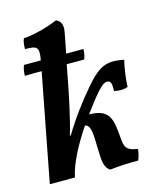

<svg xmlns="http://www.w3.org/2000/svg" viewBox="-109 -788 715 871"><g transform="rotate(-15 248.5 -352.0)"><path d="M473 -335C474 -374 482 -425 490 -458C479 -461 455 -464 439 -464C393 -464 360 -444 305 -379C259 -325 211 -262 167 -189H163C184 -259 205 -361 213 -402L233 -506H315C322 -523 324 -539 324 -553H243L261 -646C268 -680 260 -702 237 -711C198 -693 122 -672 76 -670C69 -656 68 -638 68 -621C125 -621 135 -615 124 -553H45C39 -539 36 -522 36 -504C61 -505 88 -505 115 -505L18 0H136C149 -65 194 -146 241 -216C270 -210 268 -163 270 -106C272 -45 271 -12 300 7C345 2 381 0 433 0C439 -13 444 -32 446 -51C382 -61 386 -81 380 -149C373 -229 351 -258 272 -260C299 -297 324 -329 341 -348C362 -371 374 -382 389 -382C406 -382 410 -369 409 -333C432 -327 457 -328 473 -335Z"/></g></svg>

Font: Vollkorn Semibold
Style: Italic
Weight: 600
Italic angle: -11°
Designer: Friedrich Althausen
Foundry: Friedrich Althausen
Version: Version 4.015;PS 004.015;hotconv 1.0.88;makeotf.lib2.5.64775